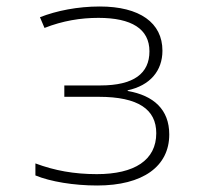

<svg xmlns="http://www.w3.org/2000/svg" viewBox="-20 -560 640 591"><path d="M279 11C420 11 501 -48 501 -146C501 -223 453 -266 373 -280V-282C442 -297 480 -342 480 -404C480 -490 410 -540 287 -540C219 -540 154 -527 103 -507L117 -474C173 -496 228 -505 283 -505C385 -505 440 -471 440 -402C440 -334 392 -297 289 -297H178V-262H284C406 -262 461 -223 461 -150C461 -67 394 -24 278 -24C208 -24 148 -35 89 -57V-20C135 -1 207 11 279 11Z"/></svg>

Font: Noto Sans Mono ExtraLight
Style: Regular
Weight: 200
Designer: Monotype Design Team
Foundry: Monotype Imaging Inc.
Version: Version 2.014